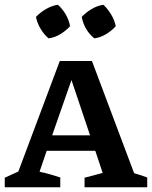

<svg xmlns="http://www.w3.org/2000/svg" viewBox="-21 -786 638 806"><path d="M542 -59Q556 -55 566.5 -51.5Q577 -48 597 -41V0H334V-40L410 -60L379 -153H175L145 -65Q169 -60 190 -54Q211 -48 232 -41V0H-1V-40L56 -66L230 -530H365ZM198 -218H357L279 -450ZM222 -766Q242 -748 255.5 -724.5Q269 -701 273 -676Q256 -657 232 -642.5Q208 -628 183 -625Q164 -641 149.5 -665Q135 -689 130 -715Q148 -734 172 -748Q196 -762 222 -766ZM413 -766Q432 -748 446 -724.5Q460 -701 465 -676Q448 -657 424 -642.5Q400 -628 375 -625Q333 -659 322 -715Q340 -734 363.5 -748Q387 -762 413 -766Z"/></svg>

Font: Piazzolla SC SemiBold
Style: Regular
Weight: 600
Designer: Juan Pablo del Peral
Foundry: Huerta Tipografica
Version: Version 1.330